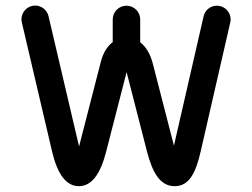

<svg xmlns="http://www.w3.org/2000/svg" viewBox="-20 -655 895 682"><path d="M57.6 -575.2 165 -116.7C184.1 -35.6 215.8 6.3 259.8 6.3C305.2 6.3 336.4 -35.6 356.9 -115.7L429.7 -398.9L502.4 -115.7C522.5 -38.6 550.3 6.3 600.6 6.3C652.3 6.3 675.8 -41.5 693.4 -119.6L797.9 -575.2C798.8 -579.1 799.3 -582 799.3 -585.9C799.3 -612.8 777.3 -634.8 750.5 -634.8C727.1 -634.8 708 -618.7 703.1 -596.7L598.6 -141.1L597.7 -137.7C597.7 -138.2 597.7 -138.7 597.2 -140.1L522.9 -428.7C513.7 -464.8 497.6 -489.7 478 -504.9V-585.9C478 -612.8 456.1 -634.8 429.2 -634.8C402.3 -634.8 380.4 -612.8 380.4 -585.9V-505.4C362.3 -491.7 346.7 -468.8 338.4 -436.5L262.2 -140.1L260.7 -134.8L259.8 -139.2L152.3 -597.7C147.5 -618.7 127.9 -635.3 105 -635.3C78.1 -635.3 56.2 -613.3 56.2 -586.4C56.2 -582.5 56.6 -579.1 57.6 -575.2Z"/></svg>

Font: Velvelyne Book
Style: Bold
Weight: 700
Designer: Manon Van der Borght et Mariel Nils
Foundry: Velvetyne
Version: Version 1.070;Glyphs 3.3.1 (3343)